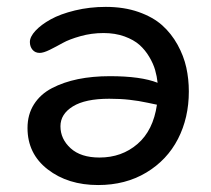

<svg xmlns="http://www.w3.org/2000/svg" viewBox="-20 -489 607 552"><path d="M262.2 43Q175.3 43 117.2 -2Q59.1 -46.9 59.1 -121.1Q59.1 -159.7 77.6 -189Q96.2 -218.3 129.4 -235.6Q162.6 -252.9 204.3 -261.5Q246.1 -270 295.9 -270Q385.3 -270 433.1 -251Q431.2 -269.5 426 -287.6Q420.9 -305.7 409.2 -325.4Q397.5 -345.2 381.1 -359.9Q364.7 -374.5 337.9 -384.3Q311 -394 277.8 -394Q243.2 -394 211.2 -385Q179.2 -376 160.4 -365.5Q141.6 -355 123.3 -345.9Q105 -336.9 94.2 -336.9Q81.1 -336.9 73.5 -345.9Q65.9 -355 65.9 -368.2Q65.9 -383.3 82 -400.6Q98.1 -418 125.7 -433.3Q153.3 -448.7 195.6 -459Q237.8 -469.2 284.2 -469.2Q336.4 -469.2 378.2 -454.6Q419.9 -439.9 446.3 -416.3Q472.7 -392.6 490.5 -360.4Q508.3 -328.1 515.6 -294.9Q522.9 -261.7 522.9 -226.1Q522.9 -150.4 491.7 -89.6Q460.4 -28.8 400.6 7.1Q340.8 43 262.2 43ZM153.8 -126Q153.8 -89.4 183.1 -62.7Q212.4 -36.1 266.1 -36.1Q330.1 -36.1 375.2 -75Q420.4 -113.8 431.2 -188Q430.2 -188 404.5 -193.6Q378.9 -199.2 352.5 -202.1Q326.2 -205.1 293.9 -205.1Q225.1 -205.1 189.5 -183.1Q153.8 -161.1 153.8 -126Z"/></svg>

Font: Shantell Sans Bouncy
Style: Regular
Weight: 400
Designer: Stephen Nixon, Anya Danilova, Shantell Martin
Foundry: Arrow Type
Version: Version 1.006;[9816181b4]